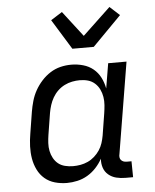

<svg xmlns="http://www.w3.org/2000/svg" viewBox="-55 -821 709 876"><g transform="rotate(-5 300.0 -383.5)"><path d="M217 8Q188 8 161.5 0.5Q135 -7 115 -24Q95 -41 83 -65.5Q71 -90 66.5 -117Q62 -144 63 -172.5Q64 -201 69 -230L85 -330Q89 -354 96 -378.5Q103 -403 115.5 -425.5Q128 -448 146 -468Q164 -488 186 -502Q208 -516 232.5 -522Q257 -528 282 -528Q310 -528 336.5 -520.5Q363 -513 383 -496.5Q403 -480 415 -456.5Q427 -433 432 -406L451 -520H535L466 -102Q464 -95 465 -87.5Q466 -80 470.5 -75Q475 -70 481.5 -67.5Q488 -65 496 -65H518L519 8H484Q462 8 442 3Q422 -2 406.5 -15Q391 -28 384.5 -47.5Q378 -67 380 -89Q368 -67 350.5 -48Q333 -29 311 -16Q289 -3 264.5 2.5Q240 8 217 8ZM251 -66Q268 -66 285 -69Q302 -72 318.5 -79.5Q335 -87 349 -99.5Q363 -112 373 -127Q383 -142 388.5 -159Q394 -176 397 -193L413 -293Q416 -312 417.5 -331Q419 -350 416 -368.5Q413 -387 405 -403.5Q397 -420 383.5 -432Q370 -444 352.5 -449Q335 -454 315 -454Q298 -454 280 -450.5Q262 -447 245 -438.5Q228 -430 214 -416.5Q200 -403 190.5 -386.5Q181 -370 175.5 -352.5Q170 -335 167 -318L151 -218Q148 -199 147 -180.5Q146 -162 149.5 -144.5Q153 -127 161.5 -111.5Q170 -96 183 -85.5Q196 -75 214 -70.5Q232 -66 251 -66ZM294 -600 209 -738 261 -771 351 -654 479 -775 524 -734 392 -600Z"/></g></svg>

Font: Iosevka HT Extended
Style: Italic
Weight: 400
Width: 7
Italic angle: -9°
Monospace: yes
Designer: Belleve Invis
Foundry: Belleve Invis
Version: Version 32.3.0; ttfautohint (v1.8.4)